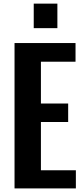

<svg xmlns="http://www.w3.org/2000/svg" viewBox="-20 -1050 468 1070"><path d="M168 -893.1V-1029.8H299.8V-893.1ZM61 0V-810.1H400.9V-706.1H208V-473.1H359.9V-370.1H208V-101.1H402.8V0Z"/></svg>

Font: Oswald Medium
Style: Regular
Weight: 500
Designer: Vernon Adams
Foundry: Vernon Adams
Version: Version 4.103